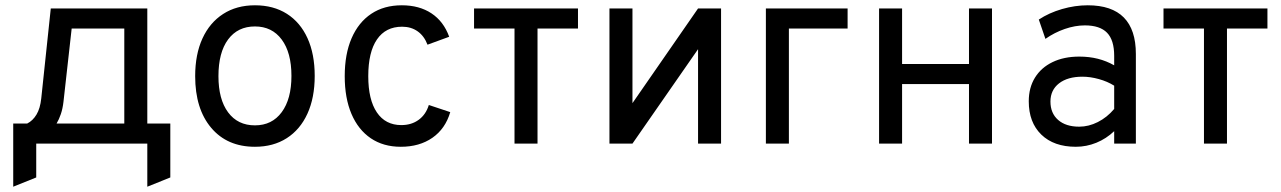

<svg xmlns="http://www.w3.org/2000/svg" viewBox="-20 -543 4842 726"><path d="M30 163V-76H83Q104 -86.5 118 -109.8Q132 -133 136 -171L172 -511H537V-76H624V128L537 163V0H117V128ZM194 -76H450V-435H251L220 -158Q217 -132 210 -111.5Q203 -91 194 -76Z M944 12Q839 12 778.5 -59.8Q718 -131.5 718 -255Q718 -337.5 745.5 -397.5Q773 -457.5 823.8 -490.2Q874.5 -523 944 -523Q1014 -523 1064.8 -490.8Q1115.5 -458.5 1142.8 -398.5Q1170 -338.5 1170 -256Q1170 -173.5 1142.5 -113.2Q1115 -53 1064.2 -20.5Q1013.5 12 944 12ZM944 -69Q1008.5 -69 1045.2 -118.8Q1082 -168.5 1082 -256Q1082 -344 1045.2 -393.5Q1008.5 -443 944 -443Q879 -443 842.5 -393.8Q806 -344.5 806 -255Q806 -167.5 842.5 -118.2Q879 -69 944 -69Z M1495.5 12Q1429.5 12 1382 -20.2Q1334.5 -52.5 1309 -112.2Q1283.5 -172 1283.5 -255Q1283.5 -338.5 1309.5 -398.5Q1335.5 -458.5 1383.8 -490.8Q1432 -523 1499.5 -523Q1565.5 -523 1611.5 -492.5Q1657.5 -462 1678.5 -404L1596.5 -374Q1584 -407 1559.2 -424.5Q1534.5 -442 1500.5 -442Q1438.5 -442 1405.5 -394Q1372.5 -346 1372.5 -255Q1372.5 -166 1405 -118Q1437.5 -70 1497.5 -70Q1536 -70 1563.2 -90Q1590.5 -110 1601.5 -146L1682.5 -119Q1664 -56 1615 -22Q1566 12 1495.5 12Z M1925.5 0V-435H1772.5V-511H2165.5V-435H2012.5V0Z M2284.5 0V-511H2371.5V-153L2619.5 -511H2706.5V0H2619.5V-357L2371.5 0Z M2876 0V-511H3185V-435H2963V0Z M3304 0V-511H3391V-301H3644V-511H3731V0H3644V-225H3391V0Z M4048 12Q3965 12 3917.5 -34Q3870 -80 3870 -160Q3870 -211.5 3893.5 -249.5Q3917 -287.5 3960 -308.2Q4003 -329 4061 -329Q4098.5 -329 4131.2 -320.8Q4164 -312.5 4193 -296V-332Q4193 -391.5 4166 -419.2Q4139 -447 4082 -447Q4045.5 -447 4006.2 -433.5Q3967 -420 3933 -396L3908 -469Q3946.5 -494.5 3995.8 -508.8Q4045 -523 4093 -523Q4184 -523 4229.5 -476.8Q4275 -430.5 4275 -339V0H4193V-47Q4163 -18.5 4125.5 -3.2Q4088 12 4048 12ZM4061 -64Q4096.5 -64 4131.2 -81.5Q4166 -99 4193 -131V-219Q4167.5 -235 4135 -244Q4102.5 -253 4073 -253Q4017 -253 3984.5 -227.8Q3952 -202.5 3952 -159Q3952 -115 3981 -89.5Q4010 -64 4061 -64Z M4532.5 0V-435H4379.5V-511H4772.5V-435H4619.5V0Z"/></svg>

Font: Overpass
Style: Regular
Weight: 400
Designer: Delve Withrington, Dave Bailey, Thomas Jockin
Foundry: Delve Fonts LLC
Version: Version 4.000